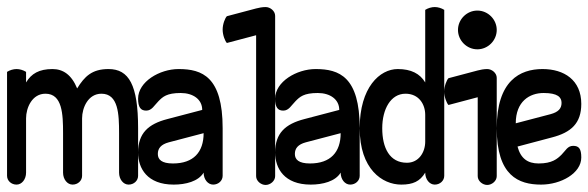

<svg xmlns="http://www.w3.org/2000/svg" viewBox="-20 -364 1670 545"><path d="M0 135C0 149 12 160 27 160C42 160 54 145 54 126V-28C54 -58 71 -98 109 -98C157 -98 159 -40 159 14V126C159 145 171 160 186 160C201 160 213 149 213 135V-28C213 -58 230 -98 268 -98C316 -98 318 -40 318 14V126C318 145 330 160 345 160C360 160 372 149 372 135V0C372 -123 346 -168 288 -168C241 -168 220 -147 199 -113C183 -152 159 -168 129 -168C91 -168 69 -155 54 -130V-160C46 -165 36 -168 27 -168C18 -168 8 -165 0 -160Z M428 73C428 57 437 46 459 40L558 14C558 68 529 100 471 100C439 100 428 89 428 73ZM372 69C372 114 398 160 473 160C507 160 543 151 558 126C558 145 570 160 585 160C600 160 612 149 612 135V0C612 -146 554 -168 487 -168C433 -168 372 -132 372 -84C372 -60 379 -50 395 -50C411 -50 418 -65 430 -77C442 -89 453 -100 493 -100C528 -100 554 -82 554 -52L455 -26C401 -12 372 14 372 69Z M612 -280C612 -264 619 -247 624 -242L707 -264V136C707 150 721 161 734 161C747 161 761 150 761 136V-319C761 -333 747 -344 734 -344C725 -344 714 -342 707 -340L624 -318C619 -313 612 -296 612 -280Z M817 73C817 57 826 46 848 40L947 14C947 68 918 100 860 100C828 100 817 89 817 73ZM761 69C761 114 787 160 862 160C896 160 932 151 947 126C947 145 959 160 974 160C989 160 1001 149 1001 135V0C1001 -146 943 -168 876 -168C822 -168 761 -132 761 -84C761 -60 768 -50 784 -50C800 -50 807 -65 819 -77C831 -89 842 -100 882 -100C917 -100 943 -82 943 -52L844 -26C790 -12 761 14 761 69Z M1001 0C1001 116 1065 160 1119 160C1152 160 1172 151 1187 126C1187 145 1199 160 1214 160C1229 160 1241 149 1241 135V-336C1233 -341 1223 -344 1214 -344C1205 -344 1195 -341 1187 -336V-130C1172 -155 1147 -168 1109 -168C1058 -168 1001 -116 1001 0ZM1065 0C1065 -54 1089 -98 1131 -98C1169 -98 1187 -68 1187 -38V38C1187 68 1169 98 1135 98C1086 98 1065 56 1065 0Z M1241 -104C1241 -88 1248 -71 1253 -66L1336 -88V136C1336 150 1350 161 1363 161C1376 161 1390 150 1390 136V-143C1390 -157 1376 -168 1363 -168C1354 -168 1343 -166 1336 -164L1253 -142C1248 -137 1241 -120 1241 -104ZM1280 -279C1280 -249 1305 -224 1335 -224C1365 -224 1390 -249 1390 -279C1390 -309 1365 -334 1335 -334C1305 -334 1280 -309 1280 -279Z M1390 0C1390 135 1452 160 1516 160C1572 160 1630 128 1630 83C1630 58 1623 50 1607 50C1591 50 1586 63 1574 75C1562 87 1547 100 1509 100C1478 100 1458 86 1449 52L1547 26C1601 12 1630 -14 1630 -69C1630 -137 1581 -168 1520 -168C1456 -168 1390 -135 1390 0ZM1444 -14C1444 -76 1483 -100 1523 -100C1563 -100 1574 -88 1574 -72C1574 -56 1565 -46 1543 -40Z"/></svg>

Font: Ekmelos
Style: Regular
Weight: 500
Designer: Thomas Richter (thomas-richter@aon.at)
Version: Version 2.58